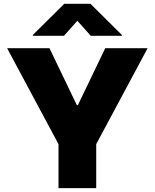

<svg xmlns="http://www.w3.org/2000/svg" viewBox="-20 -978 804 998"><path d="M17 -727.3H237.2L379.3 -431.8H384.9L527 -727.3H747.2L480.1 -228.7V0H284.1V-228.7ZM312.5 -791.9H150.6V-796.2L313.9 -958.1H450.3L613.6 -796.2V-791.9H451.7L382.1 -870Z"/></svg>

Font: Karasuma Gothic
Style: Black
Weight: 900
Designer: Rasmus Andersson / Ryoko Nishizuka
Foundry: Genbu
Version: Version 1.00